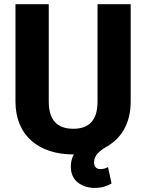

<svg xmlns="http://www.w3.org/2000/svg" viewBox="-20 -731 702 921"><path d="M447.8 -244.1C447.8 -152.3 406.2 -113.3 331.5 -113.3C256.8 -113.3 213.9 -152.3 213.9 -244.1V-710.9H54.2V-244.1C54.2 -79.1 168 9.8 331.5 9.8H334C323.7 28.8 319.8 48.3 319.8 67.9C319.8 101.6 331.1 127 353.5 144.5C375.5 161.6 402.8 170.4 434.6 170.4C474.1 170.4 499 158.7 515.1 148.9L498 70.3C489.7 74.7 479.5 80.1 461.9 80.1C439.9 80.1 431.2 66.4 431.2 48.8C431.2 15.1 454.1 -7.3 504.4 -34.7L503.9 -35.2C568.4 -76.7 606.9 -147 606.9 -244.1V-710.9H447.8Z"/></svg>

Font: Vazirmatn ExtraBold
Style: Regular
Weight: 800
Designer: Saber Rastikerdar
Foundry: Saber Rastikerdar
Version: Version 33.003